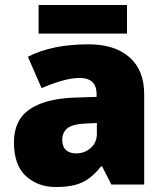

<svg xmlns="http://www.w3.org/2000/svg" viewBox="-20 -741 663 771"><path d="M336 -563Q441 -563 500 -511Q559 -459 559 -363V0H427L390 -73H386Q363 -44 338.5 -25.5Q314 -7 282 1.5Q250 10 204 10Q132 10 84 -34Q36 -78 36 -169Q36 -258 97.5 -301Q159 -344 276 -349L368 -352V-360Q368 -397 350 -412.5Q332 -428 301 -428Q268 -428 228 -416.5Q188 -405 147 -387L92 -513Q140 -538 200.5 -550.5Q261 -563 336 -563ZM325 -245Q273 -243 251.5 -226.5Q230 -210 230 -180Q230 -152 245 -138.5Q260 -125 285 -125Q320 -125 344.5 -147Q369 -169 369 -204V-247ZM490 -721V-606H135V-721Z"/></svg>

Font: Noto Kufi Arabic Black
Style: Regular
Weight: 900
Designer: Monotype Design Team, David Williams, Khaled Hosny
Foundry: Google LLC
Version: Version 2.109; ttfautohint (v1.8.4.7-5d5b)